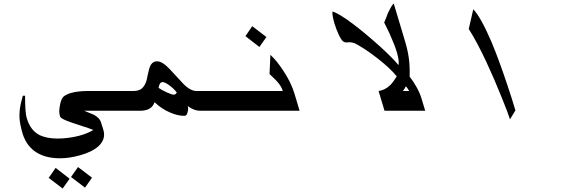

<svg xmlns="http://www.w3.org/2000/svg" viewBox="-20 -619 3150 1073"><path d="M450.2 0Q450.2 0 502.9 21.5Q537.1 39.1 544.9 66.4L557.6 106.4Q573.2 158.2 530.3 198.2Q494.1 230.5 426.8 249Q367.2 265.6 315.4 265.6Q226.6 265.6 171.9 224.6Q126 190.4 106.4 127.9Q90.8 75.2 88.9 38.1Q87.9 2.9 93.8 -27.3Q94.7 -35.2 107.4 -84H120.1Q120.1 -42 122.1 -9.3Q124 23.4 129.9 42Q149.4 108.4 199.2 134.8Q239.3 155.3 301.8 155.3Q361.3 155.3 422.9 139.6Q468.8 127 502 107.4Q480.5 98.6 427.2 81.5Q374 64.5 352.5 55.7Q318.4 42 315.4 31.2Q307.6 5.9 314.5 -27.3Q319.3 -55.7 328.1 -70.3Q337.9 -87.9 375.5 -99.1Q413.1 -110.4 471.7 -110.4H597.7L630.9 0ZM369.1 379.9 330.1 434.6 252 375 291 319.3ZM494.1 374 455.1 429.7 377 370.1 416 314.5Z M1254.9 0H1101.6Q1062.5 0 1029.3 -26.4Q1034.2 -9.8 1028.3 7.8Q1024.4 28.3 1010.7 28.3Q973.6 28.3 932.6 10.7Q884.8 -8.8 843.8 -47.9Q828.1 0 762.7 0H614.3L581.1 -110.4H722.7Q755.9 -110.4 772.5 -124Q793 -143.6 799.8 -172.9Q805.7 -203.1 813.5 -233.4Q825.2 -276.4 857.4 -276.4Q887.7 -276.4 927.7 -233.4Q994.1 -161.1 1002 -153.3Q1043 -110.4 1078.1 -110.4H1221.7ZM967.8 -102.5Q950.2 -125 925.8 -142.6Q901.4 -160.2 888.7 -160.2Q878.9 -160.2 873 -150.4Q869.1 -142.6 866.2 -127.9Q885.7 -114.3 913.6 -102.1Q941.4 -89.8 950.2 -89.8Q961.9 -89.8 967.8 -102.5Z M1468.8 -412.1 1429.7 -356.4 1351.6 -417 1389.6 -472.7ZM1626 -94.7 1654.3 0H1236.3L1203.1 -110.4H1560.5Q1552.7 -137.7 1526.4 -166Q1517.6 -175.8 1486.3 -205.1L1491.2 -312.5Q1526.4 -280.3 1563.5 -223.6Q1607.4 -157.2 1626 -94.7Z M2246.1 -379.9Q2262.7 -324.2 2267.6 -268.6Q2270.5 -236.3 2269.5 -190.4Q2289.1 -166 2307.6 -132.8Q2326.2 -99.6 2335 -70.3L2356.4 0H2128.9L2095.7 -110.4Q2131.8 -115.2 2161.1 -143.6Q2179.7 -163.1 2197.3 -192.4Q2158.2 -240.2 2085.9 -295.9Q2019.5 -347.7 1962.9 -377Q1955.1 -379.9 1947.8 -381.3Q1940.4 -382.8 1930.7 -382.8Q1927.7 -382.8 1923.8 -382.3Q1919.9 -381.8 1914.1 -381.8Q1910.2 -381.8 1906.2 -383.3Q1902.3 -384.8 1897.5 -387.7Q1886.7 -396.5 1873 -425.3Q1859.4 -454.1 1849.6 -486.3Q1842.8 -509.8 1839.8 -525.9Q1836.9 -542 1837.9 -554.7Q1875 -543.9 1955.1 -483.4Q2024.4 -430.7 2102.5 -360.4Q2177.7 -292 2207 -254.9Q2209 -266.6 2208 -279.3Q2206.1 -298.8 2197.3 -329.1Q2185.5 -368.2 2156.2 -433.6Q2145.5 -456.1 2127 -493.2Q2141.6 -527.3 2147.5 -544.9Q2171.9 -595.7 2180.7 -598.6ZM2266.6 -110.4Q2262.7 -117.2 2258.3 -124Q2253.9 -130.9 2248 -136.7Q2244.1 -126 2231.4 -110.4Z M2860.4 -2 2830.1 47.9Q2818.4 10.7 2784.2 -73.2Q2741.2 -180.7 2698.2 -272.5Q2643.6 -388.7 2599.6 -457L2625 -567.4Q2668 -521.5 2726.6 -384.8Q2767.6 -287.1 2814.5 -146.5Q2842.8 -62.5 2860.4 -2Z"/></svg>

Font: Thabit-Bold-Oblique
Style: Bold Oblique
Weight: 700
Designer: Regenerated by Nadim Shaikli
Foundry: MAK Alagha
Version: 0.01